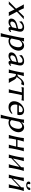

<svg xmlns="http://www.w3.org/2000/svg" viewBox="2294 -2952 893 5520"><g transform="rotate(90 2740.0 -191.5)"><path d="M228.5 -207 106 -432.1Q121.6 -429.2 163.1 -429.2Q200.2 -429.2 217.8 -432.1Q243.7 -366.7 294.4 -268.6Q399.9 -376 450.7 -432.1Q460.9 -429.2 487.3 -429.2Q521 -429.2 532.7 -432.1L315.9 -230.5Q357.9 -142.1 439.5 2.9Q425.3 0 389.2 0Q347.2 0 331.5 2.9Q314.9 -36.6 251 -165L97.2 2.9Q87.9 0 54.2 0Q28.3 0 17.6 2.9Z M793.9 -223.1 709.5 -202.1Q654.8 -188.5 631.1 -164.1Q607.4 -139.6 599.1 -102.1Q593.8 -77.6 607.9 -59.3Q622.1 -41 652.3 -41Q685.5 -41 747.6 -84Q763.7 -94.2 767.1 -109.9ZM838.9 -76.2Q832 -44.9 848.1 -44.9Q854.5 -44.9 861.1 -48.1Q867.7 -51.3 877.9 -58.3Q888.2 -65.4 888.7 -65.9L891.1 -64L902.8 -43Q874 -14.2 850.8 -2.2Q827.6 9.8 803.7 9.8Q787.1 9.8 776.4 3.4Q765.6 -2.9 761.5 -13.2Q757.3 -23.4 756.3 -31.7Q755.4 -40 755.9 -47.9H753.9Q709 -14.2 679.9 -2.2Q650.9 9.8 612.3 9.8Q557.6 9.8 532 -17.3Q506.3 -44.4 517.6 -98.1Q528.3 -148.9 578.6 -187.5Q628.4 -226.1 705.1 -243.2L797.9 -264.2Q804.2 -266.1 806.2 -275.9Q812 -302.7 812.3 -323.5Q812.5 -344.2 807.4 -356.7Q802.2 -369.1 795.7 -377.2Q789.1 -385.3 778.3 -388.7Q767.6 -392.1 759.8 -393.1Q752 -394 741.2 -394Q710 -394 674.6 -368.4Q639.2 -342.8 609.4 -305.2L596.7 -306.2L594.7 -373L598.6 -377Q682.1 -439 759.8 -439Q776.4 -439 790.8 -437Q805.2 -435.1 820.8 -430.4Q836.4 -425.8 848.1 -417.7Q859.9 -409.7 870.4 -397.5Q880.9 -385.3 885.3 -368.2Q889.6 -351.1 890.9 -328.4Q892.1 -305.7 885.3 -276.9Q884.3 -272.9 863.3 -182.6Q842.8 -95.2 838.9 -76.2Z M1134.8 -300.8 1086.9 -77.1Q1114.7 -34.2 1160.6 -34.2Q1191.4 -34.2 1217.5 -44.7Q1243.7 -55.2 1261.5 -71.5Q1279.3 -87.9 1293.2 -111.6Q1307.1 -135.3 1315.4 -158.4Q1323.7 -181.6 1329.6 -208Q1347.2 -289.6 1325.4 -336.2Q1303.7 -382.8 1255.9 -382.8Q1228 -382.8 1193.1 -360.6Q1158.2 -338.4 1134.8 -300.8ZM983.9 32.2 1040.5 -234.9Q1071.3 -380.4 1073.2 -436L1075.7 -439Q1107.4 -432.1 1125.5 -432.1Q1143.6 -432.1 1162.6 -439Q1171.9 -439 1169.9 -429.2L1146 -359.9H1147.9Q1217.3 -439 1294.9 -439Q1342.3 -439 1377.9 -410.2Q1413.6 -381.3 1428.2 -334Q1442.9 -287.1 1431.6 -234.9Q1409.2 -128.9 1331.5 -59.6Q1253.9 9.8 1157.2 9.8Q1108.9 9.8 1073.2 -12.2L1064 32.2Q1034.7 171.9 1031.2 231.9L1028.3 234.9Q1015.6 231.9 981.4 231.9Q965.8 231.9 953.4 232.7Q940.9 233.4 936 234.4L931.6 234.9L931.2 231.9Q955.1 167 983.9 32.2Z M1765.6 -223.1 1681.2 -202.1Q1626.5 -188.5 1602.8 -164.1Q1579.1 -139.6 1570.8 -102.1Q1565.4 -77.6 1579.6 -59.3Q1593.8 -41 1624 -41Q1657.2 -41 1719.2 -84Q1735.4 -94.2 1738.8 -109.9ZM1810.5 -76.2Q1803.7 -44.9 1819.8 -44.9Q1826.2 -44.9 1832.8 -48.1Q1839.4 -51.3 1849.6 -58.3Q1859.9 -65.4 1860.4 -65.9L1862.8 -64L1874.5 -43Q1845.7 -14.2 1822.5 -2.2Q1799.3 9.8 1775.4 9.8Q1758.8 9.8 1748 3.4Q1737.3 -2.9 1733.2 -13.2Q1729 -23.4 1728 -31.7Q1727.1 -40 1727.5 -47.9H1725.6Q1680.7 -14.2 1651.6 -2.2Q1622.6 9.8 1584 9.8Q1529.3 9.8 1503.7 -17.3Q1478 -44.4 1489.3 -98.1Q1500 -148.9 1550.3 -187.5Q1600.1 -226.1 1676.8 -243.2L1769.5 -264.2Q1775.9 -266.1 1777.8 -275.9Q1783.7 -302.7 1783.9 -323.5Q1784.2 -344.2 1779.1 -356.7Q1773.9 -369.1 1767.3 -377.2Q1760.7 -385.3 1750 -388.7Q1739.3 -392.1 1731.4 -393.1Q1723.6 -394 1712.9 -394Q1681.6 -394 1646.2 -368.4Q1610.8 -342.8 1581.1 -305.2L1568.4 -306.2L1566.4 -373L1570.3 -377Q1653.8 -439 1731.4 -439Q1748 -439 1762.5 -437Q1776.9 -435.1 1792.5 -430.4Q1808.1 -425.8 1819.8 -417.7Q1831.5 -409.7 1842 -397.5Q1852.5 -385.3 1856.9 -368.2Q1861.3 -351.1 1862.5 -328.4Q1863.8 -305.7 1856.9 -276.9Q1856 -272.9 1835 -182.6Q1814.5 -95.2 1810.5 -76.2Z M2039.6 -250Q2064.5 -367.2 2067.4 -429.2L2068.8 -432.1Q2082 -429.2 2117.2 -429.2Q2132.3 -429.2 2144.5 -429.9Q2156.7 -430.7 2161.6 -431.6L2166 -432.1L2167.5 -429.2Q2147.5 -375 2119.1 -250L2118.2 -245.1Q2140.6 -245.6 2159.4 -256.3Q2178.2 -267.1 2188.2 -279.5Q2198.2 -292 2215.8 -316.2Q2233.4 -340.3 2245.6 -354Q2276.4 -389.2 2316.9 -414.1Q2357.4 -439 2393.6 -439Q2410.6 -439 2433.1 -432.1L2436 -428.2L2400.4 -354L2392.1 -352.1Q2377 -366.2 2336.9 -366.2Q2307.1 -366.2 2275.4 -335Q2258.8 -318.4 2241.7 -293.5Q2224.1 -268.1 2210.7 -250.5Q2197.3 -232.9 2183.6 -227.1L2183.1 -225.1Q2215.8 -219.7 2232.9 -205.6Q2250 -191.4 2272 -158.2Q2291.5 -128.4 2315.9 -80.1Q2340.3 -31.7 2363.3 0L2360.8 2.9Q2347.7 0 2309.1 0Q2266.1 0 2242.7 2.9Q2233.4 -20 2226.6 -39.6Q2219.7 -59.1 2213.1 -81.1Q2206.5 -103 2203.1 -112.8Q2201.7 -116.7 2198.2 -127.4Q2194.8 -138.2 2193.6 -141.6Q2192.4 -145 2189 -153.8Q2185.5 -162.6 2183.1 -166L2176.8 -175.8Q2172.4 -182.1 2168.5 -184.6Q2164.6 -187 2158.2 -191.7Q2151.9 -196.3 2145 -198Q2138.2 -199.7 2129.4 -201.7Q2120.6 -203.6 2109.9 -204.6L2104 -179.2Q2079.6 -64.9 2076.2 0L2073.7 2.9Q2060.5 0 2026.4 0Q2010.7 0 1998.3 0.7Q1985.8 1.5 1981 2L1976.6 2.9L1976.1 0Q1999 -60.5 2024.4 -179.2Z M2634.8 -374Q2579.1 -374 2541.5 -371.1Q2503.9 -368.2 2494.1 -365.2L2484.4 -362.8L2482.9 -366.2Q2490.7 -389.2 2496.1 -429.2L2498.5 -431.2Q2527.8 -429.2 2553.2 -429.2H2819.3Q2844.2 -429.2 2874.5 -431.2L2876.5 -429.2Q2864.3 -385.7 2862.8 -366.2L2860.4 -362.8Q2838.9 -374 2714.4 -374L2673.3 -180.2Q2647.9 -60.1 2645 0L2642.6 2.9Q2629.4 0 2595.2 0Q2579.6 0 2567.1 0.7Q2554.7 1.5 2549.8 2L2545.4 2.9L2544.9 0Q2567.4 -58.6 2593.3 -180.2Z M3004.9 -287.1H3186Q3199.7 -287.1 3202.6 -300.8Q3213.4 -352.1 3194.1 -375.5Q3174.8 -398.9 3142.6 -398.9Q3133.3 -398.9 3123 -397.5Q3112.8 -396 3095.7 -389.4Q3078.6 -382.8 3063.5 -371.6Q3048.3 -360.4 3032.2 -338.4Q3016.1 -316.4 3004.9 -287.1ZM3237.3 -105 3251.5 -79.1Q3212.9 -38.6 3163.1 -14.4Q3113.3 9.8 3061.5 9.8Q2995.1 9.8 2952.6 -18.8Q2910.2 -47.4 2896.5 -94Q2882.8 -140.6 2895 -199.2Q2906.7 -253.9 2935.1 -300.3Q2963.4 -346.7 2999.8 -376.2Q3036.1 -405.8 3075.7 -422.4Q3115.2 -439 3151.4 -439Q3189.5 -439 3217.3 -428.2Q3245.1 -417.5 3260 -400.1Q3274.9 -382.8 3282.2 -358.9Q3289.6 -335 3289.1 -310.8Q3288.6 -286.6 3283.2 -259.8Q3279.8 -243.2 3261.7 -243.2H2992.7Q2982.4 -198.7 2985.6 -165.8Q2988.8 -132.8 2998.5 -110.4Q3008.3 -87.9 3025.1 -74.2Q3042 -60.5 3059.1 -54.7Q3076.2 -48.8 3094.2 -48.8Q3173.8 -48.8 3237.3 -105Z M3480 -300.8 3432.1 -77.1Q3460 -34.2 3505.9 -34.2Q3536.6 -34.2 3562.7 -44.7Q3588.9 -55.2 3606.7 -71.5Q3624.5 -87.9 3638.4 -111.6Q3652.3 -135.3 3660.6 -158.4Q3668.9 -181.6 3674.8 -208Q3692.4 -289.6 3670.7 -336.2Q3648.9 -382.8 3601.1 -382.8Q3573.2 -382.8 3538.3 -360.6Q3503.4 -338.4 3480 -300.8ZM3329.1 32.2 3385.7 -234.9Q3416.5 -380.4 3418.5 -436L3420.9 -439Q3452.6 -432.1 3470.7 -432.1Q3488.8 -432.1 3507.8 -439Q3517.1 -439 3515.1 -429.2L3491.2 -359.9H3493.2Q3562.5 -439 3640.1 -439Q3687.5 -439 3723.1 -410.2Q3758.8 -381.3 3773.4 -334Q3788.1 -287.1 3776.9 -234.9Q3754.4 -128.9 3676.8 -59.6Q3599.1 9.8 3502.4 9.8Q3454.1 9.8 3418.5 -12.2L3409.2 32.2Q3379.9 171.9 3376.5 231.9L3373.5 234.9Q3360.8 231.9 3326.7 231.9Q3311 231.9 3298.6 232.7Q3286.1 233.4 3281.2 234.4L3276.9 234.9L3276.4 231.9Q3300.3 167 3329.1 32.2Z M4280.8 -250 4265.6 -179.2Q4241.2 -64.9 4237.8 0L4234.9 2.9Q4221.7 0 4187.5 0Q4171.9 0 4159.7 0.7Q4147.5 1.5 4142.6 2L4138.2 2.9L4137.7 0Q4159.7 -58.1 4185.5 -179.2L4191.9 -209H3992.2L3985.8 -180.2Q3961.4 -64.5 3957.5 0L3955.1 2.9Q3940.9 0 3906.7 0Q3891.1 0 3878.7 0.7Q3866.2 1.5 3861.3 2L3856.9 2.9L3856.4 0Q3881.8 -66.9 3905.8 -180.2L3920.4 -249Q3942.9 -355 3947.8 -429.2L3949.2 -432.1Q3962.4 -429.2 3997.6 -429.2Q4012.7 -429.2 4025.1 -429.9Q4037.6 -430.7 4042.5 -431.6L4047.4 -432.1L4048.8 -429.2Q4022.9 -355.5 4000.5 -249V-248H4200.2L4200.7 -250Q4226.6 -370.1 4229 -429.2L4230.5 -432.1Q4243.7 -429.2 4278.8 -429.2Q4293.9 -429.2 4306.2 -429.9Q4318.4 -430.7 4323.2 -431.6L4327.6 -432.1L4328.6 -429.2L4321.3 -407.2L4314.5 -388.7Q4312 -380.4 4308.6 -366.5Q4305.2 -352.5 4303.5 -346.9Q4301.8 -341.3 4297.6 -324Q4293.5 -306.6 4292.5 -302.2L4286.6 -276.4Z M4565.4 -250 4550.3 -180.2 4537.1 -115.7 4785.2 -353.5Q4792.5 -402.3 4793.5 -429.2L4794.9 -432.1Q4808.1 -429.2 4843.3 -429.2Q4858.4 -429.2 4870.6 -429.9Q4882.8 -430.7 4887.7 -431.6L4892.1 -432.1L4893.6 -429.2Q4873.5 -375 4845.2 -250L4830.1 -179.2Q4805.7 -64.9 4802.2 0L4799.3 2.9Q4786.1 0 4752 0Q4736.3 0 4724.1 0.7Q4711.9 1.5 4707 2L4702.6 2.9L4702.1 0Q4724.1 -57.6 4750 -179.2L4765.1 -250Q4776.9 -304.2 4777.3 -307.6L4528.8 -69.8Q4523.4 -36.1 4521 0L4518.6 2.9Q4505.4 0 4471.2 0Q4455.6 0 4443.1 0.7Q4430.7 1.5 4425.8 2L4421.4 2.9V0Q4445.3 -64.5 4470.2 -180.2L4484.9 -249Q4507.3 -355 4512.2 -429.2L4514.2 -432.1Q4527.3 -429.2 4562.5 -429.2Q4577.6 -429.2 4589.8 -429.9Q4602.1 -430.7 4606.4 -431.6L4610.8 -432.1L4612.3 -429.2Q4591.8 -370.6 4565.4 -250Z M5443.4 -585.9Q5435.1 -545.9 5394 -522Q5353 -498 5302.7 -498Q5252.4 -498 5222.7 -521.7Q5192.9 -545.4 5201.2 -585Q5204.1 -598.6 5217 -608.4Q5230 -618.2 5247.1 -618.2Q5262.7 -618.2 5270.3 -609.4Q5277.8 -600.6 5274.9 -587.9Q5274.4 -585 5272 -580.1Q5271 -578.6 5269.5 -571.8Q5265.6 -554.7 5277.1 -541.7Q5288.6 -528.8 5310.1 -528.8Q5331.1 -528.8 5348.1 -541.3Q5365.2 -553.7 5369.1 -570.8Q5370.6 -578.1 5370.1 -580.1Q5369.6 -581.5 5370.6 -586.9Q5373 -599.6 5385.7 -608.9Q5398.4 -618.2 5412.1 -618.2Q5429.7 -618.2 5438 -609.4Q5446.3 -600.6 5443.4 -585.9ZM5142.1 -250 5127 -180.2 5113.8 -115.7 5361.8 -353.5Q5369.1 -402.3 5370.1 -429.2L5371.6 -432.1Q5384.8 -429.2 5419.9 -429.2Q5435.1 -429.2 5447.3 -429.9Q5459.5 -430.7 5464.4 -431.6L5468.8 -432.1L5470.2 -429.2Q5450.2 -375 5421.9 -250L5406.7 -179.2Q5382.3 -64.9 5378.9 0L5376 2.9Q5362.8 0 5328.6 0Q5313 0 5300.8 0.7Q5288.6 1.5 5283.7 2L5279.3 2.9L5278.8 0Q5300.8 -57.6 5326.7 -179.2L5341.8 -250Q5353.5 -304.2 5354 -307.6L5105.5 -69.8Q5100.1 -36.1 5097.7 0L5095.2 2.9Q5082 0 5047.9 0Q5032.2 0 5019.8 0.7Q5007.3 1.5 5002.4 2L4998 2.9V0Q5022 -64.5 5046.9 -180.2L5061.5 -249Q5084 -355 5088.9 -429.2L5090.8 -432.1Q5104 -429.2 5139.2 -429.2Q5154.3 -429.2 5166.5 -429.9Q5178.7 -430.7 5183.1 -431.6L5187.5 -432.1L5189 -429.2Q5168.5 -370.6 5142.1 -250Z"/></g></svg>

Font: Linux Biolinum G
Style: Italic
Weight: 400
Italic angle: -12°
Designer: Philipp H. Poll
Foundry: Philipp H. Poll
Version: Version 0.5.1